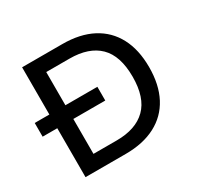

<svg xmlns="http://www.w3.org/2000/svg" viewBox="-150 -886 1103 1067"><g transform="rotate(-30 401.5 -352.5)"><path d="M110 0V-705H368Q481 -705 560 -663.5Q639 -622 680.5 -543.5Q722 -465 722 -353Q722 -241 680.5 -162Q639 -83 559.5 -41.5Q480 0 368 0ZM213 -90H362Q485 -90 550.5 -154.5Q616 -219 616 -353Q616 -487 551 -551Q486 -615 362 -615H213ZM16 -314V-402H418V-314Z"/></g></svg>

Font: Nunito Sans 12pt ExtraLight 6pt Medium
Style: Regular
Weight: 500
Version: Version 3.101;gftools[0.9.27]